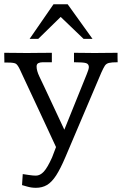

<svg xmlns="http://www.w3.org/2000/svg" viewBox="-20 -685 574 902"><path d="M148.4 197.3Q127.4 197.3 107.4 191.4Q87.4 185.5 83.5 184.6L86.9 132.8Q94.2 133.8 115 137Q135.7 140.1 148.4 140.1Q168.5 140.1 185.8 121.3Q203.1 102.5 224.6 54.7L243.2 5.9Q243.2 5.9 231.7 -18.8Q220.2 -43.5 201.9 -83Q183.6 -122.6 162.6 -167.5Q141.6 -212.4 122.3 -253.7Q103 -294.9 89.8 -323.2Q76.7 -351.6 74.2 -356.9Q63.5 -379.9 54.7 -385.5Q45.9 -391.1 17.6 -391.1H0.5Q0.5 -395 0.5 -401.1Q0.5 -407.2 0.2 -414.1Q0 -420.9 0 -427Q0 -433.1 0 -437Q27.3 -437 54.7 -436.5Q82 -436 106 -436Q128.9 -436 158 -436.5Q187 -437 223.6 -437V-392.6H180.7Q168.5 -392.6 160.2 -388.4Q151.9 -384.3 151.9 -372.6Q151.9 -353 165 -325.4Q178.2 -297.9 189 -274.9L282.2 -75.7L387.7 -336.9Q397 -358.9 397.5 -370.1Q397 -384.3 384.5 -388.4Q372.1 -392.6 327.6 -392.6V-437Q353 -437 376.7 -436.5Q400.4 -436 423.8 -436Q449.7 -436 477.1 -436.5Q504.4 -437 532.2 -437Q532.2 -433.1 532.2 -427.2Q532.2 -421.4 532.2 -414.8Q532.2 -408.2 532.5 -402.3Q532.7 -396.5 532.7 -392.6Q504.9 -392.6 491.9 -389.4Q479 -386.2 472.4 -376Q465.8 -365.7 456.1 -344.2L287.6 52.2Q264.2 107.4 243.7 139.2Q223.1 170.9 200.7 184.1Q178.2 197.3 148.4 197.3ZM119.1 -502.4 231.4 -665H297.9L414.6 -502.4H372.6L265.1 -605.5L159.7 -502.4Z"/></svg>

Font: Kameron
Style: Regular
Weight: 400
Designer: Vernon Adams
Foundry: Vernon Adams
Version: Version 1.100